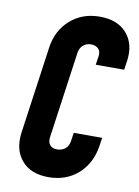

<svg xmlns="http://www.w3.org/2000/svg" viewBox="-87 -825 653 899"><g transform="rotate(10 239.0 -375.0)"><path d="M423 -209 417 -169Q404.5 -86 347.8 -35Q291 16 206 16Q122 16 78.8 -35Q35.5 -86 47 -169L105 -581Q116.5 -664.5 173.8 -715.2Q231 -766 315 -766Q399 -766 443.2 -715.2Q487.5 -664.5 475 -581L469 -541H334L340 -581Q344 -605 331.2 -618Q318.5 -631 296.5 -631Q273.5 -631 258.2 -617.2Q243 -603.5 240 -581L182 -169Q179 -146.5 189.8 -132.8Q200.5 -119 224.5 -119Q246.5 -119 262.5 -131.8Q278.5 -144.5 282 -169L288 -209Z"/></g></svg>

Font: Mohave
Style: Bold Italic
Weight: 700
Italic angle: -8°
Designer: Gumpita Rahayu
Foundry: Tokotype
Version: Version 2.003; ttfautohint (v1.8.3)